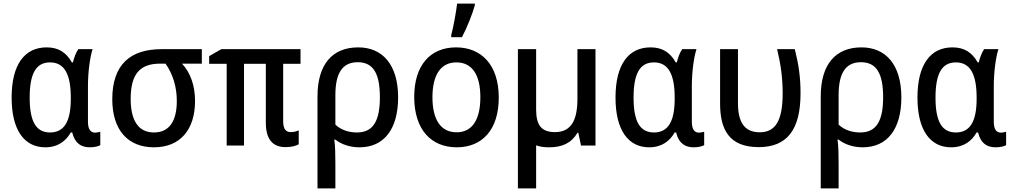

<svg xmlns="http://www.w3.org/2000/svg" viewBox="-20 -814 5670 1074"><path d="M233 10C305 10 349 -26 376 -73H384C399 -11 435 10 483 10C509 10 532 4 541 -2V-77C534 -75 521 -72 512 -72C488 -72 472 -89 472 -133V-333C472 -409 483 -494 498 -539H418C404 -519 394 -490 388 -465H382C350 -521 307 -549 241 -549C116 -549 45 -451 45 -268C45 -85 117 10 233 10ZM260 -73C183 -73 146 -132 146 -268C146 -400 180 -465 260 -465C343 -465 376 -394 376 -268V-261C376 -136 340 -73 260 -73Z M841 10C990 10 1071 -91 1071 -249C1071 -336 1045 -408 998 -458H1109V-539H884C711 -539 608 -455 608 -259C608 -85 697 10 841 10ZM841 -73C752 -73 711 -143 711 -260C711 -402 764 -458 876 -458H906C947 -399 969 -329 969 -249C969 -141 930 -73 841 -73Z M1577 9C1609 9 1637 2 1651 -7V-85C1639 -79 1623 -75 1607 -75C1580 -75 1564 -91 1564 -136V-457H1661V-539H1218L1150 -500V-457H1248V0H1345V-457H1467V-127C1467 -37 1504 9 1577 9Z M1756 -275V240H1856V99C1856 49 1855 1 1850 -33H1856C1890 -6 1938 10 1991 10C2129 10 2207 -93 2207 -269C2207 -453 2119 -549 1984 -549C1838 -549 1756 -453 1756 -275ZM1977 -73C1931 -73 1887 -87 1856 -117V-282C1856 -406 1896 -466 1981 -466C2068 -466 2105 -403 2105 -270C2105 -137 2067 -73 1977 -73Z M2504 -618V-606H2564C2593 -660 2623 -737 2636 -784V-794H2537C2532 -750 2516 -660 2504 -618ZM2535 10C2679 10 2770 -90 2770 -268C2770 -452 2672 -549 2531 -549C2388 -549 2297 -450 2297 -272C2297 -90 2391 10 2535 10ZM2534 -74C2444 -74 2399 -147 2399 -270C2399 -393 2444 -465 2533 -465C2622 -465 2667 -394 2667 -270C2667 -147 2623 -74 2534 -74Z M3053 10C3124 10 3177 -14 3210 -71H3215L3230 0H3311V-539H3210V-262C3210 -144 3177 -75 3084 -75C3008 -75 2979 -115 2979 -201V-539H2877V240H2979V-1C3000 7 3025 10 3053 10Z M3611 10C3683 10 3727 -26 3754 -73H3762C3777 -11 3813 10 3861 10C3887 10 3910 4 3919 -2V-77C3912 -75 3899 -72 3890 -72C3866 -72 3850 -89 3850 -133V-333C3850 -409 3861 -494 3876 -539H3796C3782 -519 3772 -490 3766 -465H3760C3728 -521 3685 -549 3619 -549C3494 -549 3423 -451 3423 -268C3423 -85 3495 10 3611 10ZM3638 -73C3561 -73 3524 -132 3524 -268C3524 -400 3558 -465 3638 -465C3721 -465 3754 -394 3754 -268V-261C3754 -136 3718 -73 3638 -73Z M4224 9C4381 9 4458 -86 4458 -292C4458 -382 4448 -451 4426 -539H4327C4348 -452 4358 -376 4358 -291C4358 -140 4318 -74 4230 -74C4140 -74 4108 -136 4108 -238V-539H4008V-235C4008 -91 4057 9 4224 9Z M4571 -275V240H4671V99C4671 49 4670 1 4665 -33H4671C4705 -6 4753 10 4806 10C4944 10 5022 -93 5022 -269C5022 -453 4934 -549 4799 -549C4653 -549 4571 -453 4571 -275ZM4792 -73C4746 -73 4702 -87 4671 -117V-282C4671 -406 4711 -466 4796 -466C4883 -466 4920 -403 4920 -270C4920 -137 4882 -73 4792 -73Z M5300 10C5372 10 5416 -26 5443 -73H5451C5466 -11 5502 10 5550 10C5576 10 5599 4 5608 -2V-77C5601 -75 5588 -72 5579 -72C5555 -72 5539 -89 5539 -133V-333C5539 -409 5550 -494 5565 -539H5485C5471 -519 5461 -490 5455 -465H5449C5417 -521 5374 -549 5308 -549C5183 -549 5112 -451 5112 -268C5112 -85 5184 10 5300 10ZM5327 -73C5250 -73 5213 -132 5213 -268C5213 -400 5247 -465 5327 -465C5410 -465 5443 -394 5443 -268V-261C5443 -136 5407 -73 5327 -73Z"/></svg>

Font: Noto Sans Mono SemiCondensed Medium
Style: Regular
Weight: 500
Width: 4
Designer: Monotype Design Team
Foundry: Monotype Imaging Inc.
Version: Version 2.014